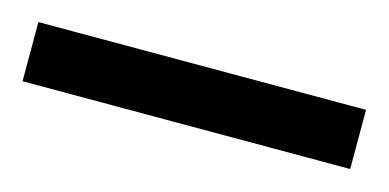

<svg xmlns="http://www.w3.org/2000/svg" viewBox="-28 19 425 210"><g transform="rotate(15 184.5 123.5)"><path d="M-1 90V157H370V90Z"/></g></svg>

Font: Noto Sans Bengali UI SemiCondensed
Style: Regular
Weight: 400
Width: 4
Designer: Jelle Bosma - Monotype Design Team
Foundry: Monotype Imaging Inc.
Version: Version 2.003